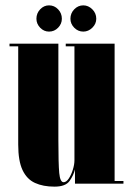

<svg xmlns="http://www.w3.org/2000/svg" viewBox="-20 -686 493 717"><path d="M183.5 11Q141 11 110.8 -2.8Q80.5 -16.5 64.2 -50.8Q48 -85 48 -146.5V-513H15.5V-523H198V-163.5Q198 -74.5 201.2 -40Q204.5 -5.5 217.5 -5.5Q227.5 -5.5 236.8 -19.2Q246 -33 252 -52.2Q258 -71.5 258 -87.5V-513H225.5V-523H408V-10H441V0H260V-53.5Q255 -32 240 -10.5Q225 11 183.5 11ZM291 -568Q271.5 -568 257.2 -582.5Q243 -597 243 -616Q243 -636.5 257.2 -651.2Q271.5 -666 291 -666Q310 -666 324.8 -651.2Q339.5 -636.5 339.5 -616Q339.5 -597 324.8 -582.5Q310 -568 291 -568ZM163 -568Q144 -568 130 -582.5Q116 -597 116 -616Q116 -636.5 130 -651.2Q144 -666 163 -666Q183 -666 197 -651.2Q211 -636.5 211 -616Q211 -597 197 -582.5Q183 -568 163 -568Z"/></svg>

Font: Imbue 100pt Black
Style: Regular
Weight: 900
Designer: Tyler Finck
Foundry: Etcetera Type Company
Version: Version 1.102; ttfautohint (v1.8.3)